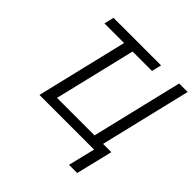

<svg xmlns="http://www.w3.org/2000/svg" viewBox="-221 -877 1245 1245"><g transform="rotate(45 401.5 -254.0)"><path d="M593 185 638 0H137L287 -626H107L123 -693H559L543 -626H365L231 -67H575L725 -693H803L653 -67H729L668 185Z"/></g></svg>

Font: Ubuntu Sans
Style: Italic
Weight: 400
Italic angle: -13.5°
Designer: Dalton Maag Ltd
Foundry: Dalton Maag Ltd
Version: Version 1.006